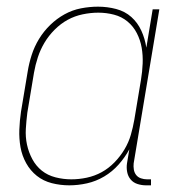

<svg xmlns="http://www.w3.org/2000/svg" viewBox="-20 -548 540 576"><path d="M188 8Q161 8 135.5 1.5Q110 -5 90.5 -20.5Q71 -36 58.5 -58.5Q46 -81 41.5 -106.5Q37 -132 38 -159Q39 -186 43 -213L63 -333Q67 -358 75 -383Q83 -408 97 -431Q111 -454 130.5 -473Q150 -492 173.5 -505Q197 -518 223 -523Q249 -528 274 -528Q302 -528 328.5 -521Q355 -514 374 -497Q393 -480 404 -456Q415 -432 419 -405L438 -520H458L381 -58Q380 -49 381.5 -39.5Q383 -30 388.5 -23Q394 -16 403 -13Q412 -10 421 -10H433V8H418Q405 8 392.5 4Q380 0 372 -9.5Q364 -19 361.5 -32Q359 -45 361 -58L368 -100Q355 -76 336 -54.5Q317 -33 292.5 -18.5Q268 -4 241 2Q214 8 188 8ZM194 -10Q217 -10 240.5 -15Q264 -20 285 -31.5Q306 -43 323.5 -61Q341 -79 353.5 -100Q366 -121 372.5 -143.5Q379 -166 383 -189L403 -309Q407 -333 408 -357.5Q409 -382 405 -405Q401 -428 390.5 -448.5Q380 -469 362.5 -483.5Q345 -498 322 -504Q299 -510 275 -510Q252 -510 228 -505Q204 -500 183 -488.5Q162 -477 144 -459Q126 -441 113.5 -420Q101 -399 93.5 -376Q86 -353 82 -330L62 -210Q59 -186 57.5 -161.5Q56 -137 61 -114Q66 -91 77 -70.5Q88 -50 105.5 -36Q123 -22 146.5 -16Q170 -10 194 -10Z"/></svg>

Font: Iosevka SS18 Thin
Style: Italic
Weight: 100
Italic angle: -9°
Monospace: yes
Designer: Belleve Invis
Foundry: Belleve Invis
Version: Version 25.1.1; ttfautohint (v1.8.4)